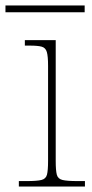

<svg xmlns="http://www.w3.org/2000/svg" viewBox="-38 -683 338 703"><path d="M31 0V-20H61Q97 -20 113.5 -24Q130 -28 134 -43.5Q138 -59 138 -94V-442Q138 -477 133.5 -492.5Q129 -508 115 -512Q101 -516 71 -516H53V-536H166V-94Q166 -59 170 -43.5Q174 -28 191 -24Q208 -20 245 -20H273V0ZM-18 -638V-663H272V-638Z"/></svg>

Font: Noto Serif Khmer Thin
Style: Regular
Weight: 250
Version: Version 2.003